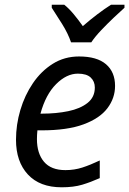

<svg xmlns="http://www.w3.org/2000/svg" viewBox="-20 -786 549 816"><path d="M242 10Q149 10 98.5 -44.5Q48 -99 48 -192Q48 -256 66.5 -318.5Q85 -381 120 -432.5Q155 -484 204.5 -515Q254 -546 316 -546Q392 -546 430.5 -513Q469 -480 469 -421Q469 -369 436.5 -326Q404 -283 335 -257.5Q266 -232 156 -232H139Q138 -223 137.5 -213Q137 -203 137 -195Q137 -134 167 -98.5Q197 -63 258 -63Q296 -63 330 -74Q364 -85 404 -104V-29Q366 -12 329.5 -1Q293 10 242 10ZM152 -303H159Q219 -303 270 -313.5Q321 -324 352 -348.5Q383 -373 383 -414Q383 -440 365.5 -456.5Q348 -473 311 -473Q263 -473 218.5 -428.5Q174 -384 152 -303ZM282 -606Q269 -644 244 -684Q219 -724 200 -753V-766H253Q273 -750 293 -726Q313 -702 332 -675Q363 -702 394 -725.5Q425 -749 452 -766H509V-753Q492 -738 464 -711.5Q436 -685 409.5 -657Q383 -629 368 -606Z"/></svg>

Font: Noto IKEA Latin
Style: Italic
Weight: 400
Italic angle: -12°
Designer: Monotype Design Team
Foundry: Monotype Imaging Inc.
Version: Version 1.0